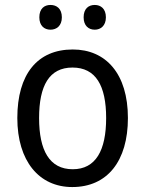

<svg xmlns="http://www.w3.org/2000/svg" viewBox="-20 -746 586 776"><path d="M139 -676C139 -642 159 -626 184 -626C209 -626 230 -642 230 -676C230 -711 209 -726 184 -726C159 -726 139 -711 139 -676ZM318 -676C318 -642 338 -626 363 -626C387 -626 408 -642 408 -676C408 -711 387 -726 363 -726C338 -726 318 -711 318 -676ZM497 -269C497 -448 408 -546 274 -546C131 -546 50 -446 50 -269C50 -95 138 10 272 10C414 10 497 -95 497 -269ZM138 -269C138 -400 179 -473 273 -473C367 -473 409 -400 409 -269C409 -138 367 -62 274 -62C180 -62 138 -138 138 -269Z"/></svg>

Font: Noto Sans Ethiopic SemiCondensed
Style: Regular
Weight: 400
Width: 4
Designer: Monotype Design Team
Foundry: Monotype Imaging Inc.
Version: Version 2.102